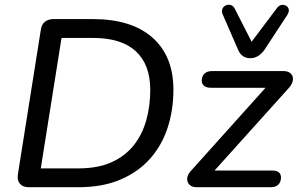

<svg xmlns="http://www.w3.org/2000/svg" viewBox="-20 -785 1253 805"><path d="M101 0Q76 0 63.5 -14.5Q51 -29 55 -54L151 -659Q154 -682 168 -693.5Q182 -705 205 -705H369Q531 -705 619 -627.5Q707 -550 707 -409Q707 -324 683 -250Q659 -176 609.5 -120Q560 -64 485 -32Q410 0 307 0ZM151 -79H309Q390 -79 447 -104.5Q504 -130 540 -175Q576 -220 593 -280Q610 -340 610 -408Q610 -514 549.5 -570Q489 -626 369 -626H238ZM805 0Q790 0 780.5 -6Q771 -12 767 -22Q763 -32 766 -44Q769 -56 780 -68L1114 -440L1118 -417H864Q846 -417 836 -425Q826 -433 826 -446Q826 -466 837.5 -476.5Q849 -487 868 -487H1169Q1184 -487 1194 -480.5Q1204 -474 1207 -464Q1210 -454 1206 -441Q1202 -428 1190 -415L857 -45L853 -70H1121Q1158 -70 1158 -41Q1158 -22 1147 -11Q1136 0 1116 0ZM1030 -541Q1012 -541 999 -549.5Q986 -558 978 -577L914 -724Q908 -738 912.5 -748Q917 -758 927 -762.5Q937 -767 947.5 -764Q958 -761 964 -749L1035 -610L1141 -751Q1149 -762 1160 -764Q1171 -766 1179.5 -761Q1188 -756 1190.5 -746.5Q1193 -737 1185 -723L1090 -578Q1078 -560 1062.5 -550.5Q1047 -541 1030 -541Z"/></svg>

Font: Nunito ExtraLight Medium
Style: Italic
Weight: 500
Italic angle: -9°
Version: Version 3.602